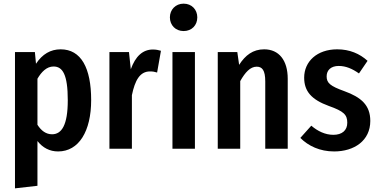

<svg xmlns="http://www.w3.org/2000/svg" viewBox="-20 -814 2069 1051"><path d="M312 -544C257 -544 212 -518 177 -465L171 -529H62V217L185 203V-42C214 -5 252 15 298 15C412 15 479 -96 479 -266C479 -442 424 -544 312 -544ZM265 -79C232 -79 206 -98 185 -131V-383C207 -421 236 -450 273 -450C323 -450 351 -406 351 -265C351 -128 317 -79 265 -79Z M817 -543C761 -543 721 -505 696 -435L686 -529H579V0H702V-293C719 -375 746 -423 801 -423C817 -423 827 -421 840 -417L861 -536C848 -540 834 -543 817 -543Z M985 -794C941 -794 910 -761 910 -719C910 -676 941 -644 985 -644C1030 -644 1060 -676 1060 -719C1060 -761 1030 -794 985 -794ZM1047 -529H924V0H1047Z M1426 -544C1365 -544 1323 -512 1289 -459L1279 -529H1172V0H1295V-370C1322 -418 1350 -449 1385 -449C1415 -449 1432 -430 1432 -368V0H1555V-383C1555 -484 1507 -544 1426 -544Z M1826 -544C1715 -544 1645 -477 1645 -389C1645 -315 1684 -269 1780 -234C1862 -205 1881 -186 1881 -142C1881 -100 1852 -76 1805 -76C1760 -76 1719 -96 1684 -126L1624 -59C1668 -15 1731 15 1809 15C1919 15 2007 -44 2007 -152C2007 -239 1956 -282 1865 -315C1787 -343 1768 -360 1768 -396C1768 -431 1793 -453 1834 -453C1873 -453 1908 -438 1945 -412L1992 -481C1949 -520 1894 -544 1826 -544Z"/></svg>

Font: Fira Sans Condensed Medium
Style: Regular
Weight: 500
Width: 3
Designer: Carrois Corporate & Edenspiekermann AG
Foundry: Carrois Corporate GbR & Edenspiekermann AG
Version: Version 4.202;PS 004.202;hotconv 1.0.88;makeotf.lib2.5.64775